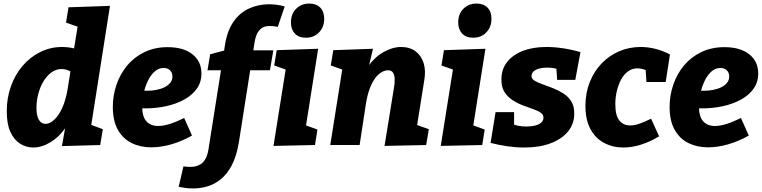

<svg xmlns="http://www.w3.org/2000/svg" viewBox="-20 -815 4285 1079"><path d="M167 14Q127 14 93 -7.5Q59 -29 38.5 -73.5Q18 -118 18 -190Q18 -265 41.5 -330.5Q65 -396 107.5 -445.5Q150 -495 207 -523Q264 -551 329 -551Q375 -551 422 -536Q469 -521 515 -487L393 -523L429 -744L487 -640L351 -688L365 -774L598 -782L480 -31L422 -139L558 -89L543 0L328 6L357 -157L407 -248Q393 -164 354 -105.5Q315 -47 265 -16.5Q215 14 167 14ZM236 -119Q254 -119 272.5 -132Q291 -145 308 -169.5Q325 -194 338 -229Q351 -264 359 -308L380 -440L408 -392Q386 -410 366 -418.5Q346 -427 326 -427Q295 -427 269.5 -408.5Q244 -390 225 -359Q206 -328 195.5 -289Q185 -250 185 -209Q185 -164 198.5 -141.5Q212 -119 236 -119Z M830 13Q769 13 720 -11Q671 -35 642.5 -85.5Q614 -136 614 -214Q614 -278 634.5 -338.5Q655 -399 694.5 -446.5Q734 -494 791.5 -522Q849 -550 922 -550Q1011 -550 1061.5 -510Q1112 -470 1112 -402Q1112 -353 1086 -316.5Q1060 -280 1015.5 -255.5Q971 -231 914.5 -218.5Q858 -206 797 -206Q785 -206 776.5 -206.5Q768 -207 762 -207L771 -307Q780 -306 789.5 -305.5Q799 -305 808 -305Q834 -305 859.5 -310Q885 -315 905 -325Q925 -335 937 -350Q949 -365 949 -385Q949 -406 936 -419.5Q923 -433 899 -433Q871 -433 848.5 -412.5Q826 -392 810.5 -359.5Q795 -327 787 -289.5Q779 -252 779 -218Q779 -159 803 -133Q827 -107 868 -107Q899 -107 936 -119Q973 -131 1015 -152L1059 -53Q1000 -20 941.5 -3.5Q883 13 830 13Z M1066 244Q1041 244 1020 241Q999 238 984 235L1011 120Q1021 121 1030 122Q1039 123 1048 123Q1076 123 1097 113.5Q1118 104 1131.5 83Q1145 62 1151 28L1225 -440L1236 -420H1146L1161 -510L1259 -536L1236 -508L1245 -567Q1258 -644 1292.5 -693.5Q1327 -743 1379 -767Q1431 -791 1492 -791Q1536 -791 1580 -779L1541 -664Q1517 -669 1497 -669Q1465 -669 1447.5 -654.5Q1430 -640 1422 -619.5Q1414 -599 1411 -580L1400 -510L1384 -532H1516L1497 -420H1372L1389 -439L1322 -13Q1309 63 1283 113Q1257 163 1221 192Q1185 221 1145.5 232.5Q1106 244 1066 244Z M1517 5 1598 -504 1657 -399 1521 -447 1535 -533 1768 -541 1687 -29 1629 -136 1764 -87 1750 0ZM1699 -603Q1659 -603 1637 -626.5Q1615 -650 1615 -689Q1615 -736 1644 -765.5Q1673 -795 1718 -795Q1757 -795 1779.5 -772.5Q1802 -750 1802 -709Q1802 -664 1773.5 -633.5Q1745 -603 1699 -603Z M2141 5 2194 -322Q2199 -349 2198 -371.5Q2197 -394 2188.5 -407Q2180 -420 2160 -420Q2142 -420 2123 -408.5Q2104 -397 2087.5 -374.5Q2071 -352 2058 -317.5Q2045 -283 2037 -236L2001 0H1836L1916 -504L1975 -399L1839 -447L1853 -533L2076 -541L2039 -383L1987 -290Q2004 -380 2045 -437.5Q2086 -495 2136.5 -523Q2187 -551 2233 -551Q2283 -551 2315.5 -526.5Q2348 -502 2361 -459.5Q2374 -417 2364 -362L2320 -86L2249 -139L2390 -89L2375 0Z M2457 5 2538 -504 2597 -399 2461 -447 2475 -533 2708 -541 2627 -29 2569 -136 2704 -87 2690 0ZM2639 -603Q2599 -603 2577 -626.5Q2555 -650 2555 -689Q2555 -736 2584 -765.5Q2613 -795 2658 -795Q2697 -795 2719.5 -772.5Q2742 -750 2742 -709Q2742 -664 2713.5 -633.5Q2685 -603 2639 -603Z M2926 14Q2880 14 2831 7Q2782 0 2737 -12L2765 -185H2869V-91L2848 -123Q2866 -114 2888.5 -109Q2911 -104 2938 -104Q2966 -104 2987.5 -109.5Q3009 -115 3021.5 -126Q3034 -137 3034 -153Q3035 -171 3017.5 -182.5Q3000 -194 2973 -203Q2946 -212 2915.5 -224Q2885 -236 2858 -254Q2831 -272 2814 -299.5Q2797 -327 2798 -370Q2798 -425 2829 -465.5Q2860 -506 2917 -528.5Q2974 -551 3051 -551Q3096 -551 3145.5 -543.5Q3195 -536 3242 -522L3213 -366H3111L3106 -442L3131 -420Q3116 -428 3095 -431.5Q3074 -435 3054 -435Q3029 -435 3009.5 -429.5Q2990 -424 2979 -414Q2968 -404 2967 -390Q2966 -373 2983.5 -362Q3001 -351 3028.5 -341.5Q3056 -332 3086.5 -320Q3117 -308 3145 -290.5Q3173 -273 3190.5 -245.5Q3208 -218 3207 -175Q3207 -119 3172.5 -76.5Q3138 -34 3075 -10Q3012 14 2926 14Z M3483 14Q3424 14 3375.5 -11.5Q3327 -37 3298.5 -89Q3270 -141 3270 -220Q3270 -293 3294.5 -354Q3319 -415 3361.5 -459Q3404 -503 3460 -527Q3516 -551 3581 -551Q3620 -551 3661.5 -541Q3703 -531 3745 -509L3721 -354H3613L3608 -430L3624 -414Q3592 -431 3563 -431Q3533 -431 3509.5 -414Q3486 -397 3470.5 -368Q3455 -339 3446.5 -303.5Q3438 -268 3438 -230Q3438 -166 3460.5 -138Q3483 -110 3521 -110Q3546 -110 3575.5 -120.5Q3605 -131 3639 -148L3684 -49Q3633 -18 3582 -2Q3531 14 3483 14Z M3959 13Q3898 13 3849 -11Q3800 -35 3771.5 -85.5Q3743 -136 3743 -214Q3743 -278 3763.5 -338.5Q3784 -399 3823.5 -446.5Q3863 -494 3920.5 -522Q3978 -550 4051 -550Q4140 -550 4190.5 -510Q4241 -470 4241 -402Q4241 -353 4215 -316.5Q4189 -280 4144.5 -255.5Q4100 -231 4043.5 -218.5Q3987 -206 3926 -206Q3914 -206 3905.5 -206.5Q3897 -207 3891 -207L3900 -307Q3909 -306 3918.5 -305.5Q3928 -305 3937 -305Q3963 -305 3988.5 -310Q4014 -315 4034 -325Q4054 -335 4066 -350Q4078 -365 4078 -385Q4078 -406 4065 -419.5Q4052 -433 4028 -433Q4000 -433 3977.5 -412.5Q3955 -392 3939.5 -359.5Q3924 -327 3916 -289.5Q3908 -252 3908 -218Q3908 -159 3932 -133Q3956 -107 3997 -107Q4028 -107 4065 -119Q4102 -131 4144 -152L4188 -53Q4129 -20 4070.5 -3.5Q4012 13 3959 13Z"/></svg>

Font: Bitter Thin ExtraBold
Style: Italic
Weight: 800
Italic angle: -9°
Version: Version 2.002